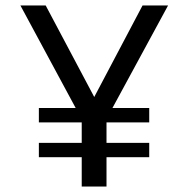

<svg xmlns="http://www.w3.org/2000/svg" viewBox="-20 -678 685 698"><path d="M367.2 0V-106.6H522.5V-158.5H367.2V-233H522.5V-285.4H388.8L591 -658.1H498.2L322.6 -325.4L146.1 -658.1H54.2L255.1 -285.4H121.3V-233H277.1V-158.5H121.3V-106.6H277.1V0Z"/></svg>

Font: Arad
Style: Regular
Weight: 400
Designer: Mohammad Darvishi
Version: Version 1.010;September 21, 2024;FontCreator 15.0.0.2992 64-